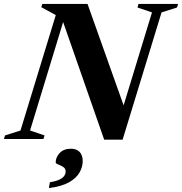

<svg xmlns="http://www.w3.org/2000/svg" viewBox="-53 -705 924 974"><path d="M588.5 -130 553.5 -103 718 -642 644.5 -667 649.5 -685H850.5L845 -667L766.5 -642L569 3.5H475.5L256.5 -624L279 -631.5L99.5 -43L173 -18L167.5 0H-33L-27.5 -18L51 -43L230 -628.5L156.5 -668.5L161.5 -685H391ZM229.5 119Q229.5 93 249.8 71.2Q270 49.5 307.5 49.5Q335.5 49.5 351 65.8Q366.5 82 366.5 112.5Q366.5 141.5 350.5 170Q334.5 198.5 297 219.8Q259.5 241 195 249L200 219.5Q231 214.5 248.5 206Q266 197.5 273 187Q280 176.5 280 165Q280 149.5 267.5 141.8Q255 134 242.2 129.2Q229.5 124.5 229.5 119Z"/></svg>

Font: Newsreader 36pt
Style: Bold Italic
Weight: 700
Italic angle: -17°
Designer: Hugues Gentile
Foundry: Production Type
Version: Version 1.003